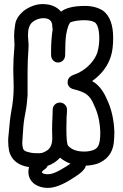

<svg xmlns="http://www.w3.org/2000/svg" viewBox="-20 -820 600 940"><path d="M175 -70Q190 -70 210 -83Q236 -100 236 -144L235 -184Q235 -215 237 -250L238 -283Q238 -298 248.5 -308Q259 -318 273 -318Q287 -318 297.5 -308Q308 -298 308 -283Q308 -269 306 -247Q305 -220 305 -190Q305 -115 314 -106Q339 -78 393 -78Q415 -78 436 -85Q457 -92 464 -112.5Q471 -133 471 -171Q469 -249 439 -308V-309Q425 -342 404.5 -357.5Q384 -373 337 -384Q311 -393 311 -418Q311 -439 332 -450L346 -456Q358 -460 368 -465Q369 -465 369 -466Q400 -482 424 -509Q448 -536 457 -564Q466 -597 466 -630Q466 -694 444 -711H443Q427 -721 391 -721Q354 -721 325 -711L324 -710Q313 -699 304 -652Q299 -618 299 -552Q299 -535 289 -524.5Q279 -514 264 -514Q250 -514 240 -524.5Q230 -535 230 -552V-567Q230 -626 238 -678Q236 -684 236 -691Q236 -731 192 -731Q164 -731 139 -712Q117 -693 117 -650Q117 -637 118.5 -624Q120 -611 120 -599L119 -575Q115 -524 115 -471V-353Q112 -306 103.5 -263.5Q95 -221 93 -181L89 -122Q89 -105 93 -92.5Q97 -80 116 -76H117Q135 -70 158 -70ZM213 -8Q209 2 200 8Q185 18 185 24L186 25Q187 27 189 28Q197 33 217 33Q239 33 279 10Q309 -7 325 -19Q297 -29 274 -48Q248 -20 213 -8ZM122 -2Q43 -14 25 -79Q20 -104 20 -129Q20 -145 22 -160Q28 -235 35 -274Q47 -334 47 -396L45 -478Q45 -530 50 -582L51 -600Q51 -610 50 -621Q49 -632 49 -644Q49 -668 54.5 -702Q60 -736 96 -767Q142 -800 189 -800Q247 -800 279 -763Q314 -791 397 -791Q447 -791 484 -768Q534 -731 534 -635Q534 -579 523 -545Q501 -473 431 -423Q475 -399 502 -337Q537 -265 540 -173Q540 -151 537 -120Q528 -47 458 -19H457Q431 -10 400 -9Q397 16 336 53Q264 100 214 100Q179 100 152 83Q120 61 119 23Q119 9 122 -2Z"/></svg>

Font: Bubblez Graffiti
Style: Regular
Weight: 400
Designer: GGBotNet
Foundry: GGBotNet
Version: 1.00